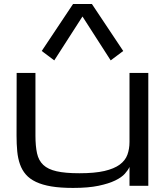

<svg xmlns="http://www.w3.org/2000/svg" viewBox="-20 -926 822 957"><path d="M156.7 -562.5V-250Q156.7 -197.8 164.6 -161.9Q172.4 -126 195.8 -104Q219.2 -82 262.2 -72.3Q305.2 -62.5 375.5 -62.5Q451.7 -62.5 500.2 -73.7Q548.8 -85 576.7 -105.5Q604.5 -126 615 -154.8Q625.5 -183.6 625.5 -218.8V-562.5H719.2V0H625.5V-93.8Q618.7 -78.6 602.5 -60.3Q586.4 -42 554.2 -26.4Q522 -10.7 470.9 0Q419.9 10.7 344.2 10.7Q281.2 10.7 236.1 3.2Q190.9 -4.4 159.4 -19.3Q127.9 -34.2 108.9 -56.2Q89.8 -78.1 79.6 -107.2Q69.3 -136.2 65.9 -171.9Q62.5 -207.5 62.5 -250L63 -562.5ZM531.7 -625 594.2 -671.9 438 -906.2H344.2L188 -671.9L250.5 -625L391.1 -843.8Z"/></svg>

Font: Michroma
Style: Regular
Weight: 400
Version: Version 1.000